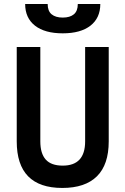

<svg xmlns="http://www.w3.org/2000/svg" viewBox="-20 -928 626 958"><path d="M291 9.8Q63.5 9.8 63.5 -222.7V-693.4H181.2V-222.7Q181.2 -162.1 208.3 -131.8Q235.4 -101.6 293 -101.6Q404.8 -101.6 404.8 -222.7V-693.4H522.5V-222.7Q522.5 -106.4 463.6 -48.3Q404.8 9.8 291 9.8ZM293 -761.7Q203.6 -761.7 154.5 -800Q105.5 -838.4 105.5 -908.2H217.8Q217.8 -873 237.5 -856.7Q257.3 -840.3 293 -840.3Q329.1 -840.3 348.6 -856.7Q368.2 -873 368.2 -908.2H480.5Q480.5 -838.4 431.4 -800Q382.3 -761.7 293 -761.7Z"/></svg>

Font: Cascadia Mono PL SemiBold
Style: Regular
Weight: 600
Monospace: yes
Designer: Aaron Bell
Foundry: Saja Typeworks
Version: Version 2404.023; ttfautohint (v1.8.4)